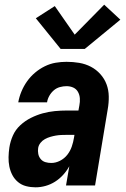

<svg xmlns="http://www.w3.org/2000/svg" viewBox="-20 -792 540 820"><path d="M132 8Q111 8 91.5 3Q72 -2 57 -14.5Q42 -27 33 -44Q24 -61 20 -80.5Q16 -100 16.5 -121Q17 -142 20 -162Q24 -188 35 -213Q46 -238 66.5 -257Q87 -276 112 -288.5Q137 -301 162.5 -308Q188 -315 214 -317.5Q240 -320 266 -320H315L319 -342Q322 -357 321 -372Q320 -387 313 -399.5Q306 -412 293 -418Q280 -424 264 -424Q250 -424 235.5 -420Q221 -416 209.5 -406Q198 -396 190.5 -382.5Q183 -369 181 -355H58Q62 -378 71.5 -401Q81 -424 95.5 -444.5Q110 -465 129.5 -481.5Q149 -498 171.5 -509Q194 -520 217.5 -524Q241 -528 264 -528Q292 -528 318.5 -523.5Q345 -519 368 -507Q391 -495 408.5 -475.5Q426 -456 435 -432Q444 -408 444.5 -380.5Q445 -353 440 -325L386 0H262L276 -82Q265 -62 249.5 -45Q234 -28 215 -16Q196 -4 174.5 2Q153 8 132 8ZM199 -96Q218 -96 236.5 -105.5Q255 -115 267.5 -131Q280 -147 286.5 -166Q293 -185 296 -204L298 -216H266Q254 -216 242 -215.5Q230 -215 218.5 -213Q207 -211 195 -207.5Q183 -204 172 -198Q161 -192 153 -182Q145 -172 143 -160Q141 -147 143.5 -134.5Q146 -122 154 -112.5Q162 -103 174 -99.5Q186 -96 199 -96ZM342 -583H239L133 -714L214 -766L299 -644L425 -772L494 -708Z"/></svg>

Font: Iosevka SS04 Extrabold Oblique
Style: Regular
Weight: 800
Italic angle: -9°
Monospace: yes
Designer: Belleve Invis
Foundry: Belleve Invis
Version: Version 19.0.0; ttfautohint (v1.8.4)